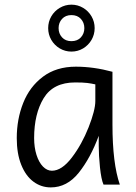

<svg xmlns="http://www.w3.org/2000/svg" viewBox="-20 -795 584 827"><path d="M405.3 -167V-210Q369.6 -113.8 319.1 -50.8Q268.6 12.2 198.7 12.2Q157.2 12.2 124 -12.5Q90.8 -37.1 71.5 -85.2Q52.2 -133.3 52.2 -200.2Q52.2 -281.7 80.1 -351.8Q107.9 -421.9 165.3 -464.8Q222.7 -507.8 306.6 -507.8Q383.3 -507.8 464.4 -485.8V-258.8Q464.4 -91.3 496.1 0H425.8Q416 -22.5 410.6 -74.2Q405.3 -126 405.3 -167ZM303.7 -439.9Q209.5 -439.9 168.2 -372.3Q127 -304.7 127 -200.2Q127 -160.2 137.2 -127.9Q147.5 -95.7 165 -77.6Q182.6 -59.6 203.6 -59.6Q246.1 -59.6 289.3 -116.2Q332.5 -172.9 361.6 -246.6Q390.6 -320.3 390.6 -359.9V-431.6Q373 -435.5 355.5 -437.7Q337.9 -439.9 303.7 -439.9ZM287.6 -730Q262.2 -730 247.3 -713.6Q232.4 -697.3 232.4 -673.8Q232.4 -650.4 247.3 -634Q262.2 -617.7 287.6 -617.7Q313.5 -617.7 328.4 -634Q343.3 -650.4 343.3 -673.8Q343.3 -697.3 328.4 -713.6Q313.5 -730 287.6 -730ZM287.6 -774.9Q314.9 -774.9 337.9 -761.2Q360.8 -747.6 374.3 -724.4Q387.7 -701.2 387.7 -673.8Q387.7 -646.5 374.3 -623.3Q360.8 -600.1 337.9 -586.4Q314.9 -572.8 287.6 -572.8Q260.7 -572.8 237.5 -586.4Q214.4 -600.1 200.9 -623.3Q187.5 -646.5 187.5 -673.8Q187.5 -701.2 200.9 -724.4Q214.4 -747.6 237.5 -761.2Q260.7 -774.9 287.6 -774.9Z"/></svg>

Font: Lesson One Light
Style: Regular
Weight: 300
Designer: But Ko, Victor Gaultney, Annie Olsen, Julie Remington, Don Collingsworth, Eric Hays, Becca Hirsbrunner
Version: Version 1.100